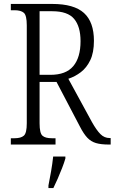

<svg xmlns="http://www.w3.org/2000/svg" viewBox="-20 -734 582 975"><path d="M35 0V-32H54Q86 -32 101 -45Q116 -58 116 -108V-605Q116 -656 101 -669Q86 -682 54 -682H35V-714H245Q356 -714 406.5 -668Q457 -622 457 -527Q457 -467 438.5 -428.5Q420 -390 390.5 -367.5Q361 -345 327 -334L447 -114Q470 -73 490 -53Q510 -33 537 -33H542V0H533Q493 0 467.5 -7.5Q442 -15 423.5 -34.5Q405 -54 386 -91L267 -318H181V-108Q181 -58 195.5 -45Q210 -32 243 -32H262V0ZM236 -354Q315 -354 352 -398Q389 -442 389 -525Q389 -599 356.5 -638Q324 -677 245 -677H181V-354ZM226 208Q233 173 239.5 135.5Q246 98 250 61H312V71Q306 92 295.5 119Q285 146 273 173.5Q261 201 251 221H226Z"/></svg>

Font: Noto Serif Condensed Light
Style: Regular
Weight: 300
Width: 3
Designer: Monotype Design Team
Foundry: Monotype Imaging Inc.
Version: Version 2.013